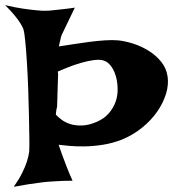

<svg xmlns="http://www.w3.org/2000/svg" viewBox="-55 -719 668 740"><path d="M590.8 -424.8Q595.7 -393.6 585 -357.9Q574.2 -322.3 550.8 -288.6Q527.3 -254.9 492.2 -226.6Q457 -198.2 414.1 -180.7Q378.9 -167 341.8 -161.1Q304.7 -155.3 272 -154.8Q239.3 -154.3 212.4 -156.7Q185.5 -159.2 170.9 -161.1Q176.8 -143.6 184.6 -122.1Q191.4 -103.5 201.2 -78.1Q210.9 -52.7 224.6 -22.5Q207 -22.5 190.4 -22Q173.8 -21.5 160.2 -20.5Q144.5 -19.5 130.9 -18.6Q115.2 -17.6 95.7 -14.6Q79.1 -12.7 54.2 -8.8Q29.3 -4.9 -2 1Q18.6 -28.3 30.8 -53.2Q43 -78.1 48.8 -96.7Q55.7 -118.2 57.6 -135.7Q58.6 -150.4 58.1 -187.5Q57.6 -224.6 56.6 -273.4Q55.7 -322.3 53.7 -376Q51.8 -429.7 48.8 -477.1Q45.9 -524.4 42.5 -558.6Q39.1 -592.8 36.1 -603.5Q32.2 -616.2 22.5 -630.9Q14.6 -643.6 0.5 -660.6Q-13.7 -677.7 -35.2 -699.2Q2 -690.4 31.7 -686Q61.5 -681.6 82 -679.7Q106.4 -676.8 125 -677.7Q133.8 -677.7 146.5 -679.2Q159.2 -680.7 173.8 -682.1Q188.5 -683.6 204.1 -685.5Q219.7 -687.5 233.4 -689.5L182.6 -584Q179.7 -576.2 178.2 -567.9Q176.8 -559.6 174.8 -553.7Q172.9 -545.9 171.9 -540Q198.2 -543.9 228.5 -548.8Q258.8 -553.7 289.6 -557.6Q320.3 -561.5 349.1 -563.5Q377.9 -565.4 400.4 -563.5Q428.7 -560.5 460 -550.3Q491.2 -540 518.6 -522.9Q545.9 -505.9 565.9 -481.4Q585.9 -457 590.8 -424.8ZM319.3 -250Q347.7 -262.7 364.7 -282.7Q381.8 -302.7 390.1 -325.7Q398.4 -348.6 398.4 -373Q398.4 -397.5 393.1 -419.4Q387.7 -441.4 377.4 -457.5Q367.2 -473.6 354.5 -481.4Q337.9 -491.2 310.5 -487.8Q283.2 -484.4 254.9 -476.1Q226.6 -467.8 202.1 -457.5Q177.7 -447.3 168 -443.4V-439.5Q168 -437.5 168.5 -436.5Q168.9 -435.5 168.9 -433.6L165 -306.6Q163.1 -301.8 162.6 -296.9Q162.1 -292 161.1 -287.1Q160.2 -282.2 160.2 -277.3Q168 -268.6 182.1 -257.8Q196.3 -247.1 216.3 -240.7Q236.3 -234.4 262.2 -235.4Q288.1 -236.3 319.3 -250Z"/></svg>

Font: Irish Grover
Style: Regular
Weight: 400
Designer: Squid
Foundry: Font Diner, Inc DBA Sideshow
Version: Version 1.001